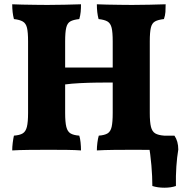

<svg xmlns="http://www.w3.org/2000/svg" viewBox="-20 -699 886 896"><path d="M37 3Q37 -14 39.5 -33.5Q42 -53 45 -66Q72 -68 86 -76.5Q100 -85 105.5 -107Q111 -129 111 -172V-506Q111 -548 106 -569Q101 -590 86.5 -598.5Q72 -607 45 -610Q37 -640 37 -679Q54 -678 83.5 -677.5Q113 -677 145 -676.5Q177 -676 201 -676Q236 -676 282 -677Q328 -678 358 -679Q358 -660 356.5 -643.5Q355 -627 350 -610Q322 -607 308 -599Q294 -591 289 -569.5Q284 -548 284 -506V-384H506V-506Q506 -548 501 -569Q496 -590 482 -598.5Q468 -607 440 -610Q432 -640 432 -679Q449 -678 479 -677.5Q509 -677 541 -676.5Q573 -676 596 -676Q631 -676 677 -677Q723 -678 753 -679Q753 -660 752 -643.5Q751 -627 745 -610Q718 -607 703.5 -599Q689 -591 684 -569.5Q679 -548 679 -506V-172Q679 -129 684.5 -107Q690 -85 704.5 -76.5Q719 -68 746 -66Q749 -54 751 -34.5Q753 -15 753 3Q728 1 689 0.5Q650 0 604 0Q558 0 511.5 0.5Q465 1 432 3Q432 -14 434.5 -33.5Q437 -53 441 -66Q468 -68 482 -76.5Q496 -85 501 -107Q506 -129 506 -172V-314Q472 -314 432 -313.5Q392 -313 352.5 -311Q313 -309 284 -305V-172Q284 -129 289.5 -107Q295 -85 309 -76.5Q323 -68 350 -66Q354 -54 356 -34.5Q358 -15 358 3Q333 1 293.5 0.5Q254 0 208 0Q162 0 115.5 0.5Q69 1 37 3ZM691 169Q691 125 686.5 72.5Q682 20 673 -33L714 -66H794Q812 -40 812 -1Q806 34 803 78Q800 122 801 169Q778 177 747 177Q716 177 691 169Z"/></svg>

Font: Vollkorn ExtraBold
Style: Regular
Weight: 800
Designer: Friedrich Althausen
Foundry: Friedrich Althausen
Version: Version 5.000; ttfautohint (v1.8.3)